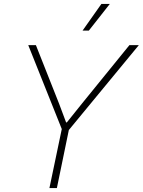

<svg xmlns="http://www.w3.org/2000/svg" viewBox="-20 -959 728 979"><path d="M232 0 295 -301 124 -729H163L281 -431L317 -335H321L398 -431L640 -729H688L331 -296L270 0ZM401 -803 497 -939H540L433 -803Z"/></svg>

Font: Mona Sans ExtraLight
Style: Italic
Weight: 200
Italic angle: -11.6951°
Designer: Deni Anggara
Foundry: GitHub
Version: Version 2.000